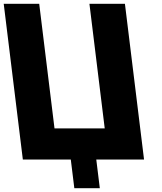

<svg xmlns="http://www.w3.org/2000/svg" viewBox="-46 -845 858 1017"><path d="M508.7 -165H242.7L161.7 -825H-26.3L75 0H263H329L347.7 152H482.7L464 0H529H717L615.7 -825H427.7Z"/></svg>

Font: Hussar
Style: BdOpOblOne
Weight: 700
Foundry: Cannot Into Space Fonts
Version: Version 2.00